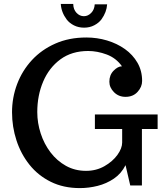

<svg xmlns="http://www.w3.org/2000/svg" viewBox="-20 -940 821 973"><path d="M384.8 13.2Q301.8 13.2 237.5 -18.6Q173.3 -50.3 129.6 -105Q85.9 -159.7 63.5 -228.5Q41 -297.4 41 -371.1Q41 -445.8 66.9 -514.2Q92.8 -582.5 141.8 -635.5Q190.9 -688.5 260.5 -719.2Q330.1 -750 417.5 -750Q471.7 -750 522.5 -734.9Q573.2 -719.7 613.3 -691.2Q653.3 -662.6 676.8 -621.8Q700.2 -581.1 700.2 -529.8Q700.2 -499.5 677.2 -474.4Q654.3 -449.2 616.2 -449.2Q581.1 -449.2 557.6 -472.9Q534.2 -496.6 534.2 -525.9Q534.2 -560.1 555.9 -582Q577.6 -604 598.1 -604Q568.4 -646 520.8 -663.8Q473.1 -681.6 426.8 -681.6Q343.8 -681.6 286.1 -639.2Q228.5 -596.7 198.7 -526.4Q168.9 -456.1 168.9 -372.1Q168.9 -316.9 186.3 -263.7Q203.6 -210.4 236.1 -167.7Q268.6 -125 314.2 -99.6Q359.9 -74.2 416 -74.2Q467.8 -74.2 509.3 -97.9Q550.8 -121.6 575 -155Q599.1 -188.5 599.1 -217.8V-286.1H460.9V-359.9H778.8V-286.1H699.2V0H640.1L616.2 -103Q594.7 -60.1 557.1 -34.7Q519.5 -9.3 474.6 2Q429.7 13.2 384.8 13.2ZM406.2 -799.8Q377.9 -799.8 355 -811.3Q332 -822.8 317.9 -841.3Q290.5 -877.9 288.1 -919.9H351.1Q351.6 -892.1 367.7 -875Q383.8 -857.9 405.3 -857.9Q425.8 -857.9 442.1 -874.5Q458.5 -891.1 460 -918H522.9Q520.5 -878.4 494.1 -841.8Q480.5 -823.7 457.5 -811.8Q434.6 -799.8 406.2 -799.8Z"/></svg>

Font: Trocchi
Style: Regular
Weight: 400
Designer: Vernon Adams
Foundry: Vernon Adams
Version: Version 1.101; ttfautohint (v1.8.4.7-5d5b);gftools[0.9.27]